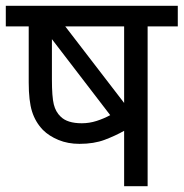

<svg xmlns="http://www.w3.org/2000/svg" viewBox="-20 -642 633 662"><path d="M489 0V-551H593V-622H0V-551H79V-358Q79 -294 90.5 -257.5Q102 -221 128 -194Q149 -173 181.5 -159.5Q214 -146 254 -146Q304 -146 341 -160Q378 -174 408 -191V0ZM408 -551V-287L205 -551ZM262 -217Q212 -217 189 -240Q172 -256 165.5 -282Q159 -308 159 -369V-507L360 -245Q338 -233 313 -225Q288 -217 262 -217Z"/></svg>

Font: Noto Sans Devanagari
Style: Regular
Weight: 400
Designer: Jelle Bosma - Monotype Design Team
Foundry: Monotype Imaging Inc.
Version: Version 1.901